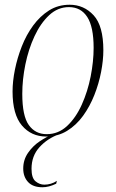

<svg xmlns="http://www.w3.org/2000/svg" viewBox="-20 -566 489 810"><path d="M175 10Q112 10 72.5 -36.5Q33 -83 33 -180Q33 -223 43 -272.5Q53 -322 72 -370.5Q91 -419 120 -458.5Q149 -498 187 -522Q225 -546 274 -546Q334 -546 375 -501.5Q416 -457 416 -354Q416 -312 406.5 -262.5Q397 -213 378 -165Q359 -117 330.5 -77.5Q302 -38 263 -14Q224 10 175 10ZM177 0Q226 0 263 -34.5Q300 -69 325 -124.5Q350 -180 362.5 -243.5Q375 -307 375 -364Q375 -453 348 -494.5Q321 -536 271 -536Q224 -536 187.5 -502Q151 -468 125.5 -413Q100 -358 87 -294Q74 -230 74 -170Q74 -77 101.5 -38.5Q129 0 177 0ZM159 224Q119 224 98.5 202Q78 180 78 145Q78 108 98.5 78.5Q119 49 148.5 29.5Q178 10 204 0H230Q180 18 146.5 55Q113 92 113 146Q113 185 130 199Q147 213 167 213Q181 213 194.5 209Q208 205 220 197L217 209Q186 224 159 224Z"/></svg>

Font: Noto Serif Display Condensed ExtraLight
Style: Italic
Weight: 200
Width: 3
Italic angle: -12°
Designer: Monotype Design Team
Foundry: Monotype Imaging Inc.
Version: Version 2.009